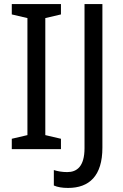

<svg xmlns="http://www.w3.org/2000/svg" viewBox="-20 -734 607 945"><path d="M280 0V-51L203 -69V-645L280 -663V-714H38V-663L115 -645V-69L38 -51V0ZM315 191C419 191 484 132 484 -7V-714H396V-5C396 86 358 113 311 113C286 113 264 109 245 103V179C263 187 286 191 315 191Z"/></svg>

Font: Noto Sans Lao SemiCondensed
Style: Regular
Weight: 400
Width: 4
Designer: Monotype Design Team
Foundry: Monotype Imaging Inc.
Version: Version 2.003